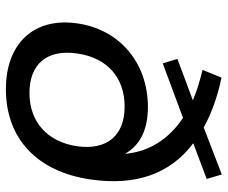

<svg xmlns="http://www.w3.org/2000/svg" viewBox="-81 -688 779 657"><g transform="rotate(90 308.5 -359.5)"><path d="M285.2 9.8C455.1 9.8 568.4 -98.1 594.2 -281.2C616.2 -432.1 576.7 -551.3 470.2 -631.3L592.3 -677.2L577.1 -729L416 -667C370.1 -692.9 313 -713.9 245.6 -728L219.2 -663.1C256.8 -653.8 291 -644 323.2 -629.9L181.6 -577.1L196.8 -526.9L383.3 -596.2C457.5 -546.9 499.5 -478.5 506.3 -397.9C476.6 -450.2 422.4 -476.1 346.2 -476.1C195.3 -476.1 80.6 -379.4 60.1 -234.9C38.6 -86.9 127.4 9.8 285.2 9.8ZM298.3 -70.8C198.7 -70.8 147.9 -131.3 163.1 -234.4C177.7 -337.4 246.1 -396.5 344.7 -396.5C443.8 -396.5 494.6 -335.9 480.5 -234.4C465.8 -132.3 397 -70.8 298.3 -70.8Z"/></g></svg>

Font: Winston
Style: Italic
Weight: 400
Italic angle: -8.13011°
Designer: Vernon Adams, Kim Jin-seong, David Berlow, Cristiano Sobral
Foundry: The Winston Project Authors
Version: Version 3.004